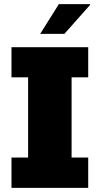

<svg xmlns="http://www.w3.org/2000/svg" viewBox="-20 -916 486 936"><path d="M410 -539H329V-148H410V0H36V-148H117V-539H36V-686H410ZM418 -896 420 -893 294 -751H176L267 -896Z"/></svg>

Font: Chivo Black
Style: Regular
Weight: 900
Designer: Hector Gatti
Foundry: Omnibus-Type
Version: Version 1.007